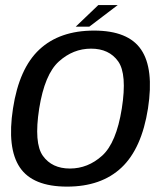

<svg xmlns="http://www.w3.org/2000/svg" viewBox="-20 -717 641 742"><path d="M239.2 4.2Q371.5 4.2 449.6 -69.4Q527.6 -142.9 551.9 -297.8Q575.5 -451.3 525.5 -525.1Q475.6 -598.8 343.4 -598.8Q210.6 -598.8 132.3 -525.8Q54 -452.9 30.2 -297.8Q6.6 -144.5 56.6 -70.1Q106.5 4.2 239.2 4.2ZM250.2 -65.7Q180.8 -65.7 145.7 -114.8Q110.7 -163.9 131.4 -297.3Q152.6 -430.1 207.6 -479.5Q262.5 -529 331.9 -529Q401.6 -529 436.6 -479.9Q471.7 -430.9 450.7 -297.3Q429.5 -164.7 374.6 -115.2Q319.6 -65.7 250.2 -65.7ZM272.7 -614H325.2L434.8 -697.3H359.8Z"/></svg>

Font: Anybody Thin
Style: Italic
Weight: 100
Italic angle: -10°
Designer: Tyler Finck
Foundry: Etcetera Type Company
Version: Version 1.114;gftools[0.9.25]